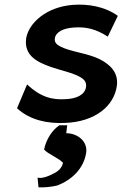

<svg xmlns="http://www.w3.org/2000/svg" viewBox="-20 -515 542 823"><path d="M349 142C358 92 313 56 264 56L268 22H235C205 41 178 81 169 126C185 145 233 163 250 183C245 207 226 222 207 230C180 245 152 251 141 246L145 288C168 289 196 287 226 280C288 256 338 208 349 142ZM53 -51C108 0 183 15 256 12C389 8 470 -62 481 -148C488 -205 452 -238 408 -261C356 -287 281 -293 238 -316C223 -324 213 -333 215 -350C219 -379 253 -394 296 -397C348 -401 391 -391 442 -358L485 -447C428 -488 356 -499 291 -494C179 -485 103 -417 92 -350C83 -278 136 -250 198 -228C241 -213 293 -203 325 -184C340 -175 351 -164 349 -144C345 -109 309 -92 262 -90C203 -86 154 -99 96 -153Z"/></svg>

Font: Bluebird
Style: Obl
Weight: 400
Designer: Jasper
Foundry: Cannot Into Space Fonts
Version: Version 0.98